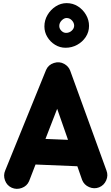

<svg xmlns="http://www.w3.org/2000/svg" viewBox="-20 -1127 712 1235"><path d="M55.7 80.6Q24.4 66.4 12.2 33.4Q0 0.5 13.7 -30.8L276.4 -677.2Q291 -710.4 326.7 -721.9Q362.3 -733.4 393.6 -715.8Q420.9 -700.2 431.2 -673.3L664.6 -30.8Q677.2 1 663.1 33.2Q648.9 65.4 617.2 78.1Q585.4 90.3 553.2 76.4Q521 62.5 508.3 30.8L477.5 -57.6L208.5 -68.8L167 38.6Q153.3 69.8 120.1 82Q86.9 94.2 55.7 80.6ZM347.7 -427.2 272.5 -233.4 417.5 -227.5ZM552.7 -960.4Q552.7 -921.4 531.7 -889.4Q510.7 -857.4 476.3 -838.6Q441.9 -819.8 401.9 -819.8Q365.2 -819.8 334.2 -838.9Q303.2 -857.9 284.4 -889.2Q265.6 -920.4 265.6 -957Q265.6 -996.6 285.6 -1030.8Q305.7 -1064.9 338.4 -1085.9Q371.1 -1106.9 408.7 -1106.9Q449.2 -1106.9 481.7 -1085.9Q514.2 -1064.9 533.4 -1031.5Q552.7 -998 552.7 -960.4ZM457 -961.9Q457 -980.5 442.6 -995.8Q428.2 -1011.2 408.7 -1011.2Q392.1 -1011.2 376.7 -995.6Q361.3 -980 361.3 -960Q361.3 -942.4 374.8 -929Q388.2 -915.5 404.8 -915.5Q426.3 -915.5 441.7 -929.9Q457 -944.3 457 -961.9Z"/></svg>

Font: Mikhak Black
Style: Regular
Weight: 900
Designer: Amin Abedi
Version: Version 3.3